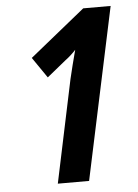

<svg xmlns="http://www.w3.org/2000/svg" viewBox="-52 -755 573 795"><g transform="rotate(-5 234.5 -357.0)"><path d="M246 -427Q253 -458 260 -484.5Q267 -511 276 -546Q268 -537 256 -526Q244 -515 233 -507L153 -442L94 -528L324 -714H438L286 0H156Z"/></g></svg>

Font: Noto Sans Condensed
Style: Bold Italic
Weight: 700
Width: 3
Italic angle: -12°
Designer: Monotype Design Team
Foundry: Monotype Imaging Inc.
Version: Version 2.013; ttfautohint (v1.8.4.7-5d5b)